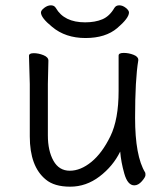

<svg xmlns="http://www.w3.org/2000/svg" viewBox="-20 -684 630 722"><path d="M485 13Q460 13 447.5 -31Q435 -75 432 -114Q405 -59 354.5 -20.5Q304 18 244 18Q184 18 152 -9Q92 -58 92 -171V-368L89 -474Q89 -484 107 -484Q125 -484 143.5 -476.5Q162 -469 162 -456L160 -368V-175Q160 -117 181 -79.5Q202 -42 242.5 -42Q283 -42 323.5 -75Q364 -108 395 -171.5Q426 -235 426 -342V-475Q426 -485 445 -485Q464 -485 482 -478Q500 -471 500 -459V-457Q488 -385 488 -241Q488 -97 526 -35Q527 -33 527 -25.5Q527 -18 513.5 -2.5Q500 13 485 13ZM176 -583Q134 -617 134 -637Q134 -645 146.5 -654.5Q159 -664 171.5 -664Q184 -664 190 -654Q221 -600 300 -600Q338 -600 365 -611.5Q392 -623 410 -654Q416 -664 428.5 -664Q441 -664 453 -654.5Q465 -645 465 -637Q465 -616 421 -578.5Q377 -541 301.5 -541Q226 -541 176 -583Z"/></svg>

Font: LXGW WenKai TC
Style: Regular
Weight: 400
Designer: LXGW / Fontworks Inc.
Foundry: LXGW / Fontworks Inc.
Version: Version 1.330